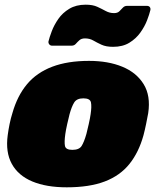

<svg xmlns="http://www.w3.org/2000/svg" viewBox="-20 -790 681 820"><path d="M265 10Q178 10 118 -15Q58 -40 30.5 -90Q3 -140 13 -213Q16 -236 21 -260.5Q26 -285 33 -307Q54 -381 95.5 -430.5Q137 -480 203 -505Q269 -530 360 -530Q442 -530 502.5 -505Q563 -480 593.5 -430.5Q624 -381 613 -307Q609 -285 604 -260.5Q599 -236 593 -213Q573 -140 533 -90Q493 -40 427.5 -15Q362 10 265 10ZM289 -150Q318 -150 328.5 -166.5Q339 -183 349 -218Q353 -233 359 -260Q365 -287 367 -302Q372 -335 368.5 -352.5Q365 -370 336 -370Q308 -370 297 -352.5Q286 -335 277 -302Q273 -287 267 -260Q261 -233 259 -218Q254 -183 257.5 -166.5Q261 -150 289 -150ZM463 -590Q433 -590 413.5 -599Q394 -608 378.5 -617Q363 -626 343 -626Q328 -626 319.5 -618.5Q311 -611 304 -603Q297 -595 286 -595H202Q195 -595 190.5 -600.5Q186 -606 187 -613Q191 -630 201 -656.5Q211 -683 229 -709Q247 -735 276 -752.5Q305 -770 346 -770Q376 -770 395.5 -761Q415 -752 431.5 -743Q448 -734 467 -734Q482 -734 490 -742Q498 -750 505 -757.5Q512 -765 523 -765H607Q616 -765 620 -759.5Q624 -754 622 -746Q618 -729 608 -703Q598 -677 579.5 -651Q561 -625 532.5 -607.5Q504 -590 463 -590Z"/></svg>

Font: Rubik Light Black
Style: Italic
Weight: 900
Italic angle: -12°
Version: Version 2.104